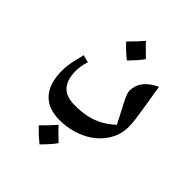

<svg xmlns="http://www.w3.org/2000/svg" viewBox="-232 -655 1067 1067"><g transform="rotate(45 302.0 -121.5)"><path d="M251 117Q162 117 115 64.5Q68 12 68 -88Q68 -105 70.5 -126.5Q73 -148 79 -175Q85 -202 93 -233L137 -222Q123 -175 123 -142Q123 -71 155 -36Q187 -1 254 -1Q307 -1 348.5 -10Q390 -19 426 -38.5Q462 -58 497 -90Q463 -156 437.5 -204.5Q412 -253 412 -273Q412 -315 436.5 -347.5Q461 -380 513 -405Q516 -385 520.5 -358.5Q525 -332 529.5 -305Q534 -278 537 -258Q543 -222 547.5 -188.5Q552 -155 552 -128Q552 -61 512 -4Q472 53 403 85Q369 101 330.5 109Q292 117 251 117ZM283 -382Q232 -424 206 -454Q229 -477 247.5 -496.5Q266 -516 281 -534Q292 -522 310 -504Q328 -486 353 -462Q341 -445 323.5 -425Q306 -405 283 -382ZM270 291Q243 269 224 251Q205 233 192 219Q212 199 231 179.5Q250 160 268 139Q294 169 340 211Q329 227 311 247.5Q293 268 270 291Z"/></g></svg>

Font: Noto Naskh Arabic UI
Style: Regular
Weight: 400
Designer: Monotype Design Team, David Williams, Mohamad Dakak and Nizar Qandah
Foundry: Monotype Imaging Inc.
Version: Version 2.014